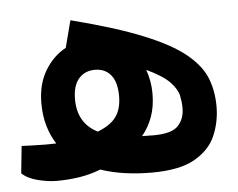

<svg xmlns="http://www.w3.org/2000/svg" viewBox="-40 -487 666 537"><g transform="rotate(-5 293.0 -219.0)"><path d="M99.1 2.9Q75.2 2.9 46.1 -4.4Q17.1 -11.7 1.5 -26.9L9.3 -103Q24.4 -102.5 42.7 -101.8Q61 -101.1 77.6 -101.1Q92.8 -101.1 106.4 -101.6Q91.3 -125 83 -153.8Q74.7 -182.6 74.7 -217.3Q74.7 -270 97.4 -308.1Q120.1 -346.2 156.2 -365.7L175.8 -441.4Q300.3 -409.7 377 -378.4Q453.6 -347.2 493.7 -314.2Q533.7 -281.2 547.9 -244.9Q562 -208.5 562 -166Q562 -123 545.7 -84.5Q529.3 -45.9 486.8 -21.5Q444.3 2.9 365.7 2.9Q326.7 2.9 290.5 -2.2Q254.4 -7.3 222.7 -18.1Q191.9 -6.3 160.9 -1.7Q129.9 2.9 99.1 2.9ZM225.1 -124.5Q261.7 -138.7 277.3 -160.6Q293 -182.6 293 -218.3Q293 -257.8 276.6 -277.6Q260.3 -297.4 231.9 -297.4Q203.6 -297.4 186.5 -277.8Q169.4 -258.3 169.4 -220.2Q169.4 -152.3 225.1 -124.5ZM347.2 -101.1Q362.3 -100.6 379.4 -100.6Q430.7 -100.6 448.7 -119.9Q466.8 -139.2 466.8 -168.5Q466.8 -169.4 466.8 -171.4Q466.8 -186 463.1 -204.1Q459.5 -222.2 440.2 -242.7Q420.9 -263.2 375 -284.7Q386.7 -252 386.7 -217.3Q386.7 -181.2 376.5 -152.6Q366.2 -124 347.2 -101.1Z"/></g></svg>

Font: Cascadia Mono PL
Style: Regular
Weight: 400
Monospace: yes
Designer: Aaron Bell
Foundry: Saja Typeworks
Version: Version 2404.023; ttfautohint (v1.8.4)